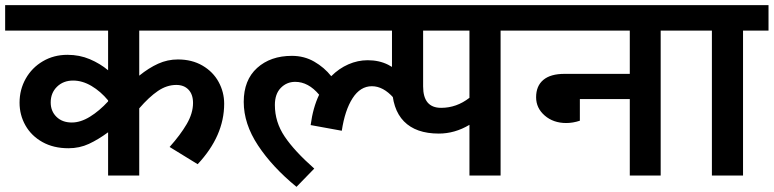

<svg xmlns="http://www.w3.org/2000/svg" viewBox="-40 -682 3006 746"><path d="M501 -563V-388Q538 -418 574.5 -434.5Q611 -451 651 -451Q706 -451 747 -427Q788 -403 809.5 -363.5Q831 -324 831 -279Q831 -154 728 -44L619 -111Q661 -158 685.5 -200Q710 -242 710 -282Q710 -315 692.5 -333.5Q675 -352 645 -352Q608 -352 573.5 -328.5Q539 -305 501 -261V0H380V-168Q342 -140 305.5 -123Q269 -106 226 -106Q168 -106 125 -130Q82 -154 59 -194.5Q36 -235 36 -283Q36 -334 60 -376.5Q84 -419 126.5 -444Q169 -469 222 -469Q269 -469 309 -452Q349 -435 380 -409V-563H-20V-662H864V-563ZM380 -288V-292Q351 -327 315.5 -348Q280 -369 244 -369Q206 -369 181.5 -345Q157 -321 157 -284Q157 -250 179.5 -228Q202 -206 239 -206Q273 -206 309.5 -228.5Q346 -251 380 -288Z M1407 -563H844V-662H1407ZM1541 -375 1489 -302Q1449 -347 1405 -347Q1360 -347 1330 -300.5Q1300 -254 1288 -174L1167 -196Q1176 -264 1200 -314Q1158 -364 1107 -364Q1074 -364 1051 -340.5Q1028 -317 1028 -274Q1028 -208 1066 -151.5Q1104 -95 1181 -27L1112 44Q1018 -33 962.5 -117Q907 -201 907 -286Q907 -371 959 -418Q1011 -465 1094 -465Q1142 -465 1181 -442.5Q1220 -420 1247 -386Q1277 -416 1313.5 -432Q1350 -448 1389 -448Q1433 -448 1468 -430.5Q1503 -413 1541 -375Z M2004 -563H1905V0H1784V-197Q1727 -163 1665 -163Q1576 -163 1529.5 -210.5Q1483 -258 1483 -351V-563H1387V-662H2004ZM1784 -563H1604V-346Q1604 -263 1674 -263Q1734 -263 1784 -302Z M2627 -563H2527V0H2407V-297H2213V-213Q2186 -204 2160 -204Q2110 -204 2076.5 -233Q2043 -262 2043 -304Q2043 -348 2071 -371.5Q2099 -395 2153 -395H2407V-563H1984V-662H2627Z M2946 -563H2847V0H2726V-563H2607V-662H2946Z"/></svg>

Font: MartelSansBold
Style: Bold
Weight: 700
Designer: Dan Reynolds and Mathieu Réguer
Foundry: Dan Reynolds and Mathieu Réguer
Version: Version 1.002; ttfautohint (v1.1) -l 5 -r 5 -G 72 -x 0 -D la